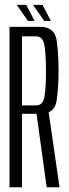

<svg xmlns="http://www.w3.org/2000/svg" viewBox="-20 -788 292 808"><path d="M20 0H72.5V-309H149.5Q210.5 -309 218.5 -365.5Q226.5 -422 226.5 -489Q226.5 -557 218.8 -616Q211 -675 149.5 -675H20ZM176.5 0H230.5L183 -328L132.5 -317.5ZM72.5 -344.5V-635H132.5Q162 -635 167.8 -592.8Q173.5 -550.5 173.5 -489Q173.5 -428.5 168 -386.5Q162.5 -344.5 132.5 -344.5ZM166 -700H194L159 -767.5H119ZM97.5 -700H125.5L90.5 -767.5H50.5Z"/></svg>

Font: Anybody ExtraCondensed Light
Style: Regular
Weight: 300
Width: 2
Version: Version 1.113;gftools[0.9.25]